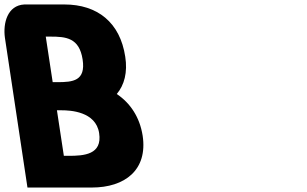

<svg xmlns="http://www.w3.org/2000/svg" viewBox="-67 -840 1374 860"><path d="M169 -472 138 -676H159C228 -676 288 -671 303 -574C318 -477 259 -472 190 -472ZM188 -346H209C247 -346 362 -341 377 -244C392 -147 309 -142 240 -142H219ZM-45 -671 56 0H344C493 0 595 -79 572 -232C559 -315 517 -378 456 -419C490 -459 505 -516 494 -586C471 -739 370 -820 221 -820H42C-34 -816 -54 -736 -45 -671Z"/></svg>

Font: Poland Can Into
Style: Bold
Weight: 700
Foundry: Cannot Into Space Fonts
Version: Version 0.99